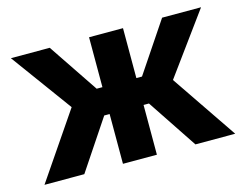

<svg xmlns="http://www.w3.org/2000/svg" viewBox="-80 -673 1025 800"><g transform="rotate(-15 432.0 -273.0)"><path d="M20.7 0 213.8 -283.4 22 -545.9H189.6L334.4 -330.6H359.2V-545.9H505.6V-330.6H529.9L674.3 -545.9H842.3L650.8 -283.4L843.4 0H671.8L528.9 -214.7H505.6V0H359.2V-214.7H335.9L192.5 0Z"/></g></svg>

Font: Adwaita Sans
Style: Regular
Weight: 400
Designer: Rasmus Andersson
Foundry: rsms
Version: Version 4.001;git-9221beed3